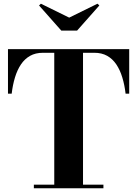

<svg xmlns="http://www.w3.org/2000/svg" viewBox="-20 -1015 739 1035"><path d="M162.5 0V-19.5H272.5V-730.5H211.5Q171.5 -730.5 142.2 -714Q113 -697.5 93 -667.8Q73 -638 60.8 -597.8Q48.5 -557.5 43 -510H23V-750H676.5V-510H657Q651.5 -557.5 639.2 -597.8Q627 -638 607 -667.8Q587 -697.5 557.8 -714Q528.5 -730.5 488.5 -730.5H427.5V-19.5H537.5V0ZM310.5 -850 190.5 -985.5 200.5 -995 353 -920 505.5 -995 515.5 -985.5 395.5 -850Z"/></svg>

Font: Bodoni Moda 11pt
Style: Bold
Weight: 700
Designer: Owen Earl
Foundry: indestructible type
Version: Version 2.004